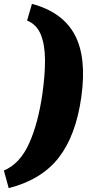

<svg xmlns="http://www.w3.org/2000/svg" viewBox="-70 -806 463 992"><path d="M95 -786Q253 -744 316 -626.5Q379 -509 350 -304Q322 -105 233 9Q144 123 -25 166L-50 75Q33 40 80 -64Q127 -168 149 -321Q163 -420 162.5 -497.5Q162 -575 141 -627Q120 -679 70 -700Z"/></svg>

Font: Exo 2 Black
Style: Italic
Weight: 900
Italic angle: -8°
Designer: Natanael Gama
Foundry: Natanael Gama
Version: Version 2.010